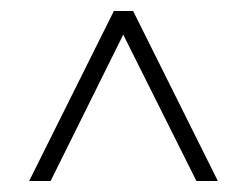

<svg xmlns="http://www.w3.org/2000/svg" viewBox="-20 -720 449 349"><path d="M72 -391H33L187 -700H222L376 -391H337L204 -657Z"/></svg>

Font: Bebas Neue Book
Style: Regular
Weight: 300
Designer: Ryoichi Tsunekawa
Foundry: Ryoichi Tsunekawa
Version: Version 1.003;PS 001.003;hotconv 1.0.88;makeotf.lib2.5.64775